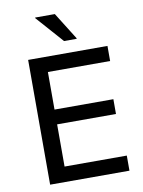

<svg xmlns="http://www.w3.org/2000/svg" viewBox="-96 -957 762 1023"><g transform="rotate(-10 285.0 -445.5)"><path d="M520 0H90.8V-675H520V-593.3H183.3V-390H501.7V-310H183.3V-81.7H520ZM296.7 -740.8 166.7 -887.5V-890.8H273.3L365 -744.2V-740.8Z"/></g></svg>

Font: Funnel Sans
Style: Regular
Weight: 400
Designer: NORD ID, Kristian Moeller
Foundry: Dicotype
Version: Version 1.000